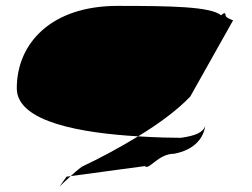

<svg xmlns="http://www.w3.org/2000/svg" viewBox="-20 -574 857 652"><path d="M37 -274C37 -158 262 -122 449 -111C520 -154 583 -201 626 -246L771 -504C778 -504 746 -512 746 -522C746 -533 739 -530 731 -522C695 -552 558 -554 379 -554C155 -554 37 -428 37 -274ZM206 26C171 76 177 62 220 24ZM220 24 472 -10C486 6 516 -52 572 -52C614 -60 667 -84 677 -146C669 -124 644 -113 594 -106C566 -106 513 -107 449 -111C385 -72 318 -36 258 -8C242 4 230 15 220 24Z"/></svg>

Font: Ampere
Style: SCSuExt
Weight: 400
Version: Version 1